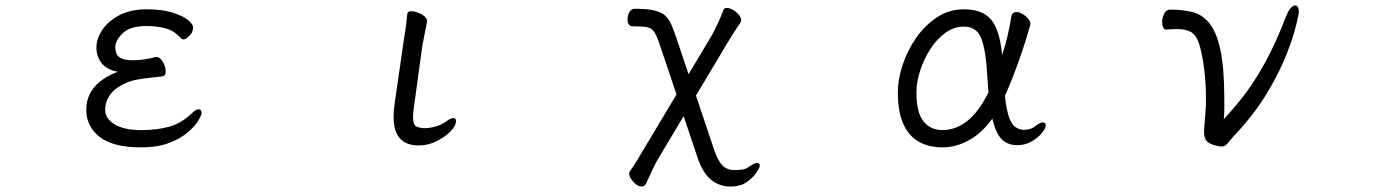

<svg xmlns="http://www.w3.org/2000/svg" viewBox="-20 -520 5040 701"><path d="M551 -312Q564 -312 574.5 -294Q585 -276 585 -259Q585 -242 572 -241Q541 -238 506.5 -233.5Q472 -229 455 -223Q406 -205 385 -178Q364 -151 364 -119Q364 -87 398.5 -66Q433 -45 496 -45Q553 -45 598 -57.5Q643 -70 681 -107Q695 -121 705 -121Q716 -121 716 -107Q716 -100 704.5 -80.5Q693 -61 667 -38Q641 -15 598.5 1.5Q556 18 494 18Q393 18 344 -20Q295 -58 295 -119Q295 -214 410 -258Q371 -265 351.5 -289Q332 -313 332 -347Q332 -379 353.5 -411Q375 -443 416 -464.5Q457 -486 516 -486Q571 -486 608.5 -474.5Q646 -463 665.5 -447.5Q685 -432 685 -419Q685 -412 681.5 -403.5Q678 -395 669 -387Q658 -376 650 -376Q645 -376 641 -380Q637 -384 632 -389Q613 -409 582.5 -417Q552 -425 514 -425Q456 -425 428.5 -399Q401 -373 401 -347Q401 -339 404 -327.5Q407 -316 421 -308Q435 -300 467 -300Q486 -300 509 -303.5Q532 -307 548 -312Z M1453 -364Q1457 -387 1461 -417Q1465 -447 1467 -470Q1469 -479 1481 -479Q1492 -479 1505.5 -474Q1519 -469 1529 -461Q1539 -453 1539 -444V-441L1522 -353L1492 -135Q1490 -122 1489 -111.5Q1488 -101 1488 -93Q1488 -62 1502.5 -57Q1517 -52 1530 -52Q1548 -52 1570 -58Q1592 -64 1608 -76Q1625 -89 1635 -89Q1645 -89 1645 -78Q1645 -61 1624.5 -40Q1604 -19 1573 -4Q1542 11 1509 11Q1417 11 1417 -93Q1417 -104 1418 -117Q1419 -130 1421 -143Z M2646 161Q2608 161 2578 138Q2548 115 2528 59L2476 -96L2384 58Q2374 74 2362 100Q2350 126 2340 148Q2334 161 2322 161Q2308 161 2292.5 144Q2277 127 2277 114Q2277 108 2280 105Q2294 85 2307 64Q2320 43 2332 22L2450 -175L2385 -368Q2375 -396 2365.5 -407.5Q2356 -419 2339.5 -421.5Q2323 -424 2290 -424Q2280 -424 2275.5 -431.5Q2271 -439 2271 -449Q2271 -463 2278 -475.5Q2285 -488 2298 -488Q2342 -488 2368 -482Q2394 -476 2408 -463.5Q2422 -451 2430.5 -431.5Q2439 -412 2448 -386L2494 -249L2580 -393Q2590 -411 2601.5 -436Q2613 -461 2621 -483Q2624 -491 2634 -491Q2649 -491 2667.5 -476Q2686 -461 2686 -446Q2686 -442 2683 -437Q2674 -424 2661 -404Q2648 -384 2638 -367L2521 -171L2588 29Q2602 68 2617.5 84Q2633 100 2661 101Q2676 101 2690 99Q2704 97 2714 89Q2717 87 2719.5 85.5Q2722 84 2724 83Q2736 75 2744 75Q2754 75 2754 85Q2754 92 2741.5 110.5Q2729 129 2706 145Q2683 161 2649 161Z M3603 -87Q3566 -35 3518.5 -8.5Q3471 18 3421 18Q3373 18 3336.5 -1.5Q3300 -21 3279 -65.5Q3258 -110 3258 -184Q3258 -229 3275 -281.5Q3292 -334 3324 -380.5Q3356 -427 3400.5 -456.5Q3445 -486 3499 -486Q3567 -486 3598.5 -448.5Q3630 -411 3639 -319Q3650 -353 3658.5 -388.5Q3667 -424 3672 -458Q3675 -476 3691 -476Q3706 -476 3724 -461.5Q3742 -447 3742 -432Q3742 -432 3742 -431L3741 -429Q3741 -429 3741 -428Q3725 -369 3700 -298.5Q3675 -228 3649 -170Q3655 -115 3665 -89.5Q3675 -64 3686.5 -56.5Q3698 -49 3708 -47Q3709 -47 3710 -47L3715 -46Q3716 -46 3717 -46Q3728 -46 3739.5 -49Q3751 -52 3759 -59Q3777 -73 3788 -73Q3798 -73 3798 -62Q3798 -52 3784 -34.5Q3770 -17 3746.5 -3.5Q3723 10 3694 10Q3660 10 3638 -11Q3616 -32 3603 -87ZM3589 -183Q3588 -196 3587 -209.5Q3586 -223 3585 -237Q3580 -335 3563 -379Q3546 -423 3499 -423Q3463 -423 3431.5 -400Q3400 -377 3376.5 -340.5Q3353 -304 3339.5 -262Q3326 -220 3326 -182Q3326 -108 3352 -76.5Q3378 -45 3421 -45Q3468 -45 3510.5 -77.5Q3553 -110 3589 -183Z M4237 -412Q4230 -412 4226.5 -420.5Q4223 -429 4223 -439Q4223 -455 4230.5 -470Q4238 -485 4253 -485Q4296 -485 4332 -476.5Q4368 -468 4394.5 -436.5Q4421 -405 4435.5 -339Q4450 -273 4450 -159Q4450 -140 4450 -121.5Q4450 -103 4448 -85Q4485 -124 4522 -172Q4559 -220 4597.5 -289Q4636 -358 4675 -459Q4691 -500 4709 -500Q4722 -500 4722 -476Q4722 -469 4712 -427Q4702 -385 4677 -321Q4652 -257 4606.5 -181Q4561 -105 4490 -29Q4470 -7 4461.5 4Q4453 15 4439 15Q4430 15 4410 9Q4389 2 4382.5 -9.5Q4376 -21 4376 -37Q4376 -44 4376.5 -52Q4377 -60 4378 -69Q4380 -92 4381.5 -114.5Q4383 -137 4383 -160Q4383 -221 4375.5 -275.5Q4368 -330 4357 -363Q4346 -394 4326.5 -404Q4307 -414 4278 -414Q4269 -414 4259 -413.5Q4249 -413 4238 -412Z"/></svg>

Font: Klee One SemiBold
Style: Regular
Weight: 600
Designer: Fontworks Inc.
Foundry: Fontworks Inc.
Version: Version 1.00;January 12, 2022;FontCreator 13.0.0.2683 64-bit